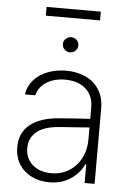

<svg xmlns="http://www.w3.org/2000/svg" viewBox="-58 -883 634 937"><g transform="rotate(5 259.0 -414.0)"><path d="M240.2 -303.7Q276.4 -306.6 319.3 -309.6Q362.3 -312.5 391.6 -314V-371.1Q391.6 -408.7 375 -436.3Q358.4 -463.9 327.4 -479Q296.4 -494.1 253.9 -494.1Q199.7 -494.1 162.1 -470.2Q124.5 -446.3 114.3 -405.3H63.5Q69.3 -445.3 95.5 -475.3Q121.6 -505.4 163.3 -521.7Q205.1 -538.1 255.9 -538.1Q303.7 -538.1 345.7 -520.5Q387.7 -502.9 414.1 -464.4Q440.4 -425.8 440.4 -367.2V0H391.6V-91.8H387.7Q366.2 -46.4 322.5 -17.3Q278.8 11.7 218.8 11.7Q171.9 11.7 133.1 -7.1Q94.2 -25.9 71.5 -61.5Q48.8 -97.2 48.8 -146.5Q48.8 -216.3 97.9 -256.3Q147 -296.4 240.2 -303.7ZM224.6 -33.2Q272.9 -33.2 311 -56.6Q349.1 -80.1 370.4 -120.8Q391.6 -161.6 391.6 -211.9V-272L359.4 -269.5Q279.8 -263.2 250 -261.7Q170.9 -256.3 134.3 -225.6Q97.7 -194.8 97.7 -144.5Q97.7 -110.8 114.3 -85.4Q130.9 -60.1 159.7 -46.6Q188.5 -33.2 224.6 -33.2ZM226.6 -666Q226.6 -681.2 237.8 -692.1Q249 -703.1 264.6 -703.1Q280.3 -703.1 291.5 -692.1Q302.7 -681.2 302.7 -666Q302.7 -650.9 291.5 -639.9Q280.3 -628.9 264.6 -628.9Q249 -628.9 237.8 -639.9Q226.6 -650.9 226.6 -666ZM397.5 -796.9H131.8V-839.8H397.5Z"/></g></svg>

Font: Pretendard JP ExtraLight
Style: Regular
Weight: 200
Designer: Base glyphs from Inter by Rasmus Andersson; Hangeul glyphs from Noto Sans CJK(Source Han Sans) by Jang Soo-young and Kan
Foundry: Kil Hyung-jin
Version: Version 1.309